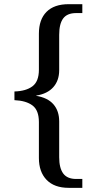

<svg xmlns="http://www.w3.org/2000/svg" viewBox="-20 -780 468 928"><path d="M168 -16.1V-189.9Q168 -247.1 137 -270.3Q106 -293.5 49.8 -295.9V-337.9Q105.5 -339.4 136.7 -362.8Q168 -386.2 168 -442.9V-617.2Q168 -685.5 204.8 -722.7Q241.7 -759.8 312 -759.8H377.9V-716.8H348.1Q304.7 -716.8 285.4 -690.9Q266.1 -665 266.1 -611.8V-440.9Q266.1 -391.1 237.8 -358.9Q209.5 -326.7 154.8 -317.9V-316.9Q210.9 -307.6 238.5 -275.6Q266.1 -243.7 266.1 -192.9V-20Q266.1 32.2 285.6 58.6Q305.2 85 348.1 85H377.9V127.9H312Q242.7 127.9 205.3 89.4Q168 50.8 168 -16.1Z"/></svg>

Font: Noto Serif Kannada
Style: Regular
Weight: 400
Designer: Indian Type Foundry
Foundry: Monotype Imaging Inc.
Version: Version 1.01